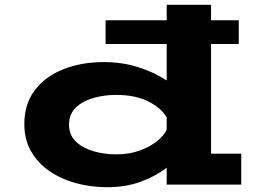

<svg xmlns="http://www.w3.org/2000/svg" viewBox="-20 -770 1140 801"><path d="M427 11Q358 11 295.8 -6.2Q233.5 -23.5 185.2 -57Q137 -90.5 109.2 -139.5Q81.5 -188.5 81.5 -252.5Q81.5 -337 126 -394.8Q170.5 -452.5 245.8 -481.8Q321 -511 412.5 -511Q491.5 -511 559 -489Q626.5 -467 675.5 -434V-586.5H420.5V-685.5H675.5V-750H860.5V-685.5H976V-586.5H860.5V-129H986.5V0H675.5V-70.5Q631 -35.5 568 -12.2Q505 11 427 11ZM268 -250Q268 -206.5 297 -179Q326 -151.5 371 -138.8Q416 -126 465 -126Q518.5 -126 562.2 -141.8Q606 -157.5 635.2 -181.2Q664.5 -205 675.5 -229V-280Q654 -318 600.5 -346Q547 -374 463 -374Q414.5 -374 369.8 -361.2Q325 -348.5 296.5 -321.2Q268 -294 268 -250Z"/></svg>

Font: Trispace Expanded
Style: Bold
Weight: 700
Width: 7
Designer: Tyler Finck
Foundry: Etcetera Type Company
Version: Version 1.210; ttfautohint (v1.8.3)